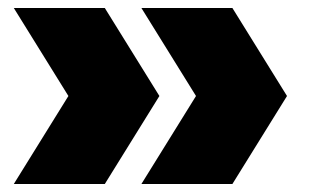

<svg xmlns="http://www.w3.org/2000/svg" viewBox="-20 -525 772 480"><path d="M14.5 -65 151 -285 14.5 -505H242L378.5 -285L242 -65ZM333.5 -65 470 -285 333.5 -505H561L697.5 -285L561 -65Z"/></svg>

Font: Encode Sans SmExp Black
Style: Regular
Weight: 900
Width: 6
Designer: Multiple Designers
Foundry: Impallari Type
Version: Version 3.002; ttfautohint (v1.8.3) -l 8 -r 50 -G 200 -x 14 